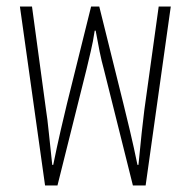

<svg xmlns="http://www.w3.org/2000/svg" viewBox="-20 -568 584 588"><path d="M118 0 41 -548H78L121 -231Q125 -207 129.5 -162Q134 -117 140 -63H143Q154 -117 166 -169.5Q178 -222 185 -250L259 -548H284L358 -250Q365 -222 377.5 -169.5Q390 -117 401 -63H404Q409 -117 414 -162Q419 -207 422 -231L466 -548H503L426 0H387L298 -356Q291 -381 285 -410.5Q279 -440 273 -474H270Q265 -440 258 -411Q251 -382 245 -356L156 0Z"/></svg>

Font: Noto Sans Thai Cond ExtLt
Style: Regular
Weight: 200
Width: 3
Designer: Monotype Design Team
Foundry: Monotype Imaging Inc.
Version: Version 2.002; ttfautohint (v1.8.4.7-5d5b)